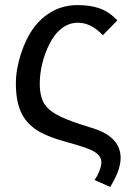

<svg xmlns="http://www.w3.org/2000/svg" viewBox="-20 -558 522 750"><path d="M135.3 -230.5Q135.3 -188.5 148.4 -161.1Q161.6 -133.8 195.8 -113.5Q230 -93.3 293.5 -72.8L347.2 -55.7Q451.2 -21.5 451.2 59.1Q451.2 80.6 442.4 107.2Q433.6 133.8 410.6 172.4L349.1 145Q360.4 129.9 368.2 109.9Q376 89.8 376 76.2Q376 52.7 351.6 36.6Q326.7 20 247.6 -1Q160.6 -24.4 120.1 -52.2Q79.6 -79.6 60.8 -122.8Q42 -166 42 -231.9Q42 -286.1 61.5 -346.9Q81.1 -407.7 112.3 -450.2Q144 -492.2 187 -515.1Q230 -538.1 284.2 -538.1Q333.5 -538.1 370.1 -524.9Q406.7 -511.7 438.5 -478.5L381.8 -420.4Q335.9 -469.2 284.2 -469.2Q243.7 -469.2 211.9 -439.5Q190.4 -419.9 172.9 -385.5Q155.3 -351.1 145.3 -310.5Q135.3 -270 135.3 -230.5Z"/></svg>

Font: Arimo Nerd Font
Style: Regular
Weight: 400
Designer: Steve Matteson
Foundry: Monotype Imaging Inc.
Version: Version 1.33;Nerd Fonts 3.2.1